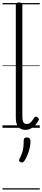

<svg xmlns="http://www.w3.org/2000/svg" viewBox="-20 -1035 342 1555"><path d="M186 17Q149 17 128.5 -7Q108 -31 108 -79V-996Q108 -1006 114 -1010.5Q120 -1015 133 -1015Q147 -1015 154 -1010.5Q161 -1006 161 -996V-92Q161 -63 168.5 -47Q176 -31 196 -31Q207 -31 217 -36Q227 -41 237 -53Q247 -65 258 -83Q262 -90 269 -90.5Q276 -91 284 -85Q291 -81 293.5 -74.5Q296 -68 293 -62Q281 -37 264 -19.5Q247 -2 227 7.5Q207 17 186 17ZM147 278Q136 274 134.5 267.5Q133 261 140 248Q152 223 159 203Q166 183 169 160Q172 137 172 102Q172 91 178 84.5Q184 78 197 78Q212 78 219.5 86Q227 94 227 106Q227 133 221 161Q215 189 204.5 215.5Q194 242 179 266Q172 276 165 279.5Q158 283 147 278ZM0 490H302V500H0ZM0 -20H302V0H0ZM0 -505H302V-500H0ZM0 -1010H302V-1000H0Z"/></svg>

Font: Playwrite PE Guides
Style: Regular
Weight: 400
Designer: Veronika Burian, José Scaglione
Foundry: TypeTogether
Version: Version 1.003